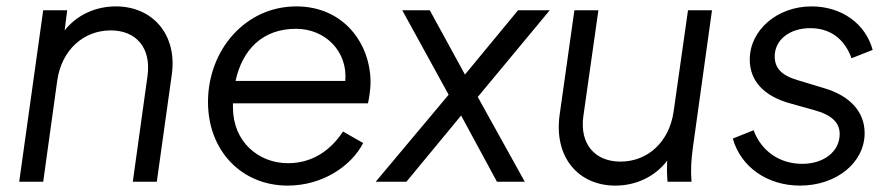

<svg xmlns="http://www.w3.org/2000/svg" viewBox="-20 -568 2795 600"><path d="M40 0H115L159 -317C173 -413 242 -473 326 -473C406 -473 453 -418 441 -331L395 0H470L517 -336C534 -460 457 -548 342 -548C278 -548 220 -521 182 -473L190 -536H115Z M879 12C987 12 1077 -48 1115 -121L1052 -157C1015 -101 959 -58 880 -58C788 -58 708 -125 708 -232V-245H1130C1133 -259 1138 -289 1138 -310C1138 -432 1054 -548 906 -548C747 -548 630 -412 630 -249C630 -97 735 12 879 12ZM716 -315C738 -415 802 -478 905 -478C997 -478 1067 -407 1059 -315Z M1154 0H1250L1421 -207L1533 0H1620L1473 -265L1698 -536H1599L1433 -335L1323 -536H1237L1382 -272Z M1903 12C1968 12 2027 -16 2065 -66C2064 -44 2064 -24 2066 0H2141C2138 -38 2140 -66 2145 -105L2205 -536H2130L2085 -219C2071 -123 2003 -63 1919 -63C1839 -63 1791 -118 1803 -205L1850 -536H1775L1729 -210C1710 -76 1788 12 1903 12Z M2480 12C2594 12 2682 -60 2682 -152C2682 -218 2637 -268 2557 -292L2471 -318C2421 -333 2401 -356 2401 -392C2401 -443 2447 -480 2512 -480C2574 -480 2619 -447 2641 -386L2707 -412C2685 -494 2610 -548 2516 -548C2409 -548 2323 -474 2323 -382C2323 -316 2366 -268 2449 -245L2524 -224C2579 -209 2604 -185 2604 -149C2604 -95 2555 -56 2487 -56C2416 -56 2359 -96 2335 -161L2270 -135C2295 -46 2378 12 2480 12Z"/></svg>

Font: Mluvka
Style: Italic
Weight: 400
Italic angle: -8°
Designer: Modified by Jiří Krblich, Original typeface by Gumpita Rahayu
Foundry: Gumpita Rahayu & Jiří Krblich
Version: Version 2.000;Glyphs 3.1.1 (3134)